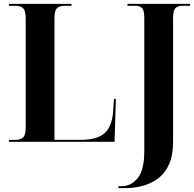

<svg xmlns="http://www.w3.org/2000/svg" viewBox="-20 -734 1004 994"><path d="M593 240V230H609Q659 230 693 188Q727 146 727 48V-642Q727 -681 715 -692.5Q703 -704 681 -704H640V-714H964V-704H923Q901 -704 888.5 -692Q876 -680 876 -639V3Q876 70 855.5 116Q835 162 799.5 189Q764 216 719.5 228Q675 240 627 240ZM26 0V-10H61Q84 -10 98.5 -21.5Q113 -33 113 -77V-637Q113 -681 98.5 -692.5Q84 -704 61 -704H26V-714H350V-704H314Q291 -704 276.5 -693Q262 -682 262 -640V-10H397Q483 -10 522 -45Q561 -80 566 -162L570 -222H580L573 0Z"/></svg>

Font: Noto Serif Display SemiCondensed
Style: Bold
Weight: 700
Width: 4
Designer: Monotype Design Team
Foundry: Monotype Imaging Inc.
Version: Version 2.009